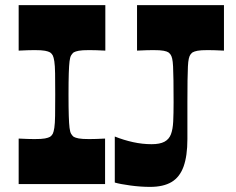

<svg xmlns="http://www.w3.org/2000/svg" viewBox="-20 -720 925 751"><path d="M53 0V-178Q73 -177 88 -176.5Q103 -176 115 -176Q143 -176 156 -178.5Q169 -181 176 -185Q183 -190 186.5 -197Q190 -204 192.5 -220Q195 -236 195.5 -267Q196 -298 196 -350Q196 -402 195.5 -433Q195 -464 192.5 -480Q190 -496 186.5 -503Q183 -510 176 -515Q169 -519 156 -521.5Q143 -524 115 -524Q103 -524 88 -523.5Q73 -523 53 -522V-700H392V-522Q373 -523 357.5 -523.5Q342 -524 329 -524Q301 -524 288 -521.5Q275 -519 268 -515Q262 -510 258 -503Q254 -496 252 -480Q250 -464 249 -433Q248 -402 248 -350Q248 -298 249 -267Q250 -236 252 -220Q254 -204 258 -197Q262 -190 268 -185Q275 -181 288 -178.5Q301 -176 329 -176Q341 -176 356.5 -176.5Q372 -177 391 -178V0ZM429 -6V-186Q464 -172 500.5 -164Q537 -156 573 -156Q605 -156 623 -165.5Q641 -175 648.5 -194.5Q656 -214 657.5 -245Q659 -276 659 -320Q659 -371 658.5 -405Q658 -439 657 -459.5Q656 -480 653.5 -490.5Q651 -501 647.5 -506Q644 -511 639 -515Q633 -519 620 -521.5Q607 -524 579 -524Q567 -524 551.5 -523.5Q536 -523 516 -522V-700H856V-522Q836 -523 820.5 -523.5Q805 -524 793 -524Q765 -524 752.5 -521.5Q740 -519 733 -515Q728 -511 724.5 -506Q721 -501 718.5 -490.5Q716 -480 715 -459.5Q714 -439 713.5 -405Q713 -371 713 -320V-176Q713 -110 698 -68.5Q683 -27 651 -8Q619 11 567 11Q530 11 489.5 5.5Q449 0 429 -6Z"/></svg>

Font: Ojuju
Style: Bold
Weight: 700
Designer: Chisaokwu Joboson, Mirko Velimirovic
Foundry: Udi Foundry
Version: Version 1.000